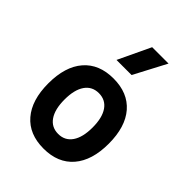

<svg xmlns="http://www.w3.org/2000/svg" viewBox="-227 -913 1040 1040"><g transform="rotate(45 293.0 -392.5)"><path d="M293 9.8Q182.6 9.8 122.1 -60.5Q61.5 -130.9 61.5 -258.8Q61.5 -387.2 122.1 -457.3Q182.6 -527.3 293 -527.3Q403.3 -527.3 463.9 -457.3Q524.4 -387.2 524.4 -258.8Q524.4 -130.9 463.9 -60.5Q403.3 9.8 293 9.8ZM293 -102.5Q344.2 -102.5 372.3 -143.3Q400.4 -184.1 400.4 -258.8Q400.4 -334 372.3 -374.5Q344.2 -415 293 -415Q241.7 -415 213.6 -374.5Q185.5 -334 185.5 -258.8Q185.5 -184.1 213.6 -143.3Q241.7 -102.5 293 -102.5ZM232.9 -609.4 320.8 -794.9H446.3L348.6 -609.4Z"/></g></svg>

Font: Cascadia Mono PL SemiBold
Style: Regular
Weight: 600
Monospace: yes
Designer: Aaron Bell
Foundry: Saja Typeworks
Version: Version 2404.023; ttfautohint (v1.8.4)